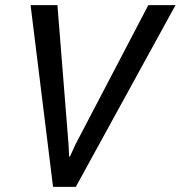

<svg xmlns="http://www.w3.org/2000/svg" viewBox="-20 -731 707 751"><path d="M248 -167 250.5 -118.2H253.4L275.4 -166.5L560.1 -710.9H666.5L276.4 0H187.5L99.6 -710.9H204.6Z"/></svg>

Font: Ufes Sans
Style: Italic
Weight: 400
Designer: Ricardo Esteves & Filipe Motta
Foundry: ProDesignUfes - Ricardo Esteves, Filipe Motta
Version: Version 2.0